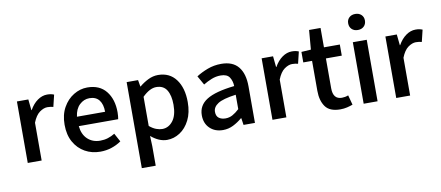

<svg xmlns="http://www.w3.org/2000/svg" viewBox="-78 -1040 3567 1554"><g transform="rotate(-10 1705.5 -263.5)"><path d="M76.2 0V-505.4H169.9L179.2 -415.5H181.6Q209 -464.4 246.8 -491.2Q284.7 -518.1 325.7 -518.1Q344.2 -518.1 357.4 -515.4Q370.6 -512.7 382.3 -507.8L358.9 -410.6Q347.2 -413.6 336.9 -415.3Q326.7 -417 310.5 -417Q280.3 -417 246.8 -393.1Q213.4 -369.1 190.4 -310.5V0Z M671.4 12.2Q602.1 12.2 545.9 -19.3Q489.7 -50.8 456.5 -109.9Q423.3 -168.9 423.3 -252.4Q423.3 -334.5 456.8 -394Q490.2 -453.6 543.5 -485.8Q596.7 -518.1 655.8 -518.1Q756.8 -518.1 810.1 -451.4Q863.3 -384.8 863.3 -277.8Q863.3 -261.7 861.8 -246.6Q860.4 -231.4 858.4 -221.7H534.7Q541.5 -152.8 582.5 -114.3Q623.5 -75.7 686 -75.7Q719.7 -75.7 749.3 -85Q778.8 -94.2 806.6 -111.3L844.2 -42Q808.1 -16.6 764.2 -2.2Q720.2 12.2 671.4 12.2ZM533.2 -299.3H764.6Q764.6 -360.8 737.8 -395.3Q710.9 -429.7 658.2 -429.7Q612.3 -429.7 576.7 -396Q541 -362.3 533.2 -299.3Z M978 201.7V-505.4H1071.8L1081.1 -451.2H1083.5Q1115.7 -478.5 1155.5 -498.3Q1195.3 -518.1 1237.3 -518.1Q1332 -518.1 1384.5 -447.8Q1437 -377.4 1437 -260.7Q1437 -174.3 1406.2 -113.3Q1375.5 -52.2 1325.9 -20Q1276.4 12.2 1220.2 12.2Q1186.5 12.2 1153.3 -2.2Q1120.1 -16.6 1088.9 -43.5L1092.3 41V201.7ZM1196.8 -81.5Q1249 -81.5 1284.4 -127Q1319.8 -172.4 1319.8 -259.3Q1319.8 -335.9 1292.7 -380.1Q1265.6 -424.3 1206.1 -424.3Q1152.8 -424.3 1092.3 -364.7V-125Q1120.6 -101.1 1147.2 -91.3Q1173.8 -81.5 1196.8 -81.5Z M1679.7 12.2Q1613.8 12.2 1572 -28.1Q1530.3 -68.4 1530.3 -134.8Q1530.3 -216.3 1601.6 -261Q1672.9 -305.7 1829.6 -322.8Q1828.6 -364.3 1808.6 -395.3Q1788.6 -426.3 1735.8 -426.3Q1697.3 -426.3 1661.1 -411.9Q1625 -397.5 1592.3 -377.4L1550.3 -451.7Q1590.8 -478 1643.6 -498Q1696.3 -518.1 1756.8 -518.1Q1851.1 -518.1 1897.2 -461.4Q1943.4 -404.8 1943.4 -300.3V0H1849.6L1841.3 -56.6H1837.9Q1803.7 -27.3 1764.2 -7.6Q1724.6 12.2 1679.7 12.2ZM1715.8 -77.1Q1747.1 -77.1 1773.7 -91.6Q1800.3 -106 1829.6 -133.3V-251.5Q1722.7 -237.3 1681.4 -210.4Q1640.1 -183.6 1640.1 -144Q1640.1 -108.9 1661.4 -93Q1682.6 -77.1 1715.8 -77.1Z M2087.4 0V-505.4H2181.2L2190.4 -415.5H2192.9Q2220.2 -464.4 2258.1 -491.2Q2295.9 -518.1 2336.9 -518.1Q2355.5 -518.1 2368.7 -515.4Q2381.8 -512.7 2393.6 -507.8L2370.1 -410.6Q2358.4 -413.6 2348.1 -415.3Q2337.9 -417 2321.8 -417Q2291.5 -417 2258.1 -393.1Q2224.6 -369.1 2201.7 -310.5V0Z M2643.6 12.2Q2556.6 12.2 2521.2 -37.6Q2485.8 -87.4 2485.8 -168.5V-414.1H2413.6V-500.5L2492.2 -505.4L2505.4 -664.6H2599.6V-505.4H2730V-414.1H2599.6V-168.5Q2599.6 -78.1 2672.4 -78.1Q2685.1 -78.1 2698.5 -80.6Q2711.9 -83 2725.1 -88.4L2746.6 -8.3Q2726.1 -0.5 2699.7 5.9Q2673.3 12.2 2643.6 12.2Z M2836.9 0V-505.4H2951.2V0ZM2895 -595.7Q2864.3 -595.7 2845.2 -614Q2826.2 -632.3 2826.2 -662.6Q2826.2 -691.4 2845.2 -709.5Q2864.3 -727.5 2895 -727.5Q2925.8 -727.5 2944.8 -709.5Q2963.9 -691.4 2963.9 -662.6Q2963.9 -632.3 2944.8 -614Q2925.8 -595.7 2895 -595.7Z M3104.5 0V-505.4H3198.2L3207.5 -415.5H3210Q3237.3 -464.4 3275.1 -491.2Q3313 -518.1 3354 -518.1Q3372.6 -518.1 3385.7 -515.4Q3398.9 -512.7 3410.6 -507.8L3387.2 -410.6Q3375.5 -413.6 3365.2 -415.3Q3355 -417 3338.9 -417Q3308.6 -417 3275.1 -393.1Q3241.7 -369.1 3218.8 -310.5V0Z"/></g></svg>

Font: Akatab
Style: Bold
Weight: 700
Designer: SIL Global
Foundry: SIL Global
Version: Version 4.100